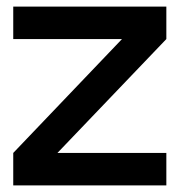

<svg xmlns="http://www.w3.org/2000/svg" viewBox="-20 -560 562 580"><path d="M20 0V-98L348.5 -442H20V-540H482.5V-442L153.5 -98H482.5V0Z"/></svg>

Font: Vela Sans SemBd
Style: Regular
Weight: 600
Designer: Principal design: Mikhail Sharanda - project Manrope.
Design modification: Ravid Balaliev
Foundry: Mikhail Sharanda
Version: Version 1.001